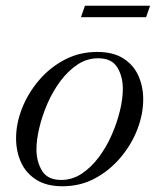

<svg xmlns="http://www.w3.org/2000/svg" viewBox="-20 -635 554 669"><path d="M198 14Q142 14 106 -9Q70 -32 53 -70Q36 -108 36 -153Q36 -205 57 -258Q78 -311 116 -355.5Q154 -400 205.5 -427Q257 -454 318 -454Q375 -454 410.5 -431Q446 -408 462.5 -370.5Q479 -333 479 -289Q479 -237 458.5 -184Q438 -131 400 -86Q362 -41 311 -13.5Q260 14 198 14ZM193 -8Q232 -8 265 -30Q298 -52 324.5 -87.5Q351 -123 369.5 -165.5Q388 -208 398 -249.5Q408 -291 408 -325Q408 -369 388.5 -400.5Q369 -432 322 -432Q283 -432 250 -410Q217 -388 190.5 -352.5Q164 -317 145.5 -274.5Q127 -232 117 -190Q107 -148 107 -115Q107 -72 126.5 -40Q146 -8 193 -8ZM262 -575 276 -615H503L489 -575Z"/></svg>

Font: Baskervville
Style: Italic
Weight: 400
Italic angle: -18°
Designer: ANRT
Foundry: ANRT
Version: Version 1.100